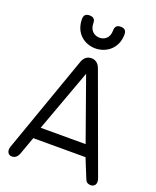

<svg xmlns="http://www.w3.org/2000/svg" viewBox="-175 -1086 968 1188"><g transform="rotate(20 308.5 -492.5)"><path d="M308 -638 454 -228H158ZM533 -24C539 -8 551 0 569 0C591 0 603 -14 603 -34C603 -40 602 -48 599 -55L365 -695C354 -725 334 -740 307 -740C280 -740 260 -725 249 -695L23 -55C21 -49 19 -42 19 -35C19 -17 28 0 51 0C72 0 87 -13 96 -38L137 -152H481ZM168 -948C168 -853 237 -805 307 -805C377 -805 448 -854 448 -948C448 -973 436 -985 410 -985C385 -985 373 -973 373 -945C373 -897 341 -876 309 -876C277 -876 243 -897 243 -948C243 -973 231 -985 205 -985C180 -985 168 -973 168 -948Z"/></g></svg>

Font: Numismatica Pro
Style: Regular
Weight: 400
Designer: Chris Hopkins
Foundry: Edward C. D. Hopkins
Version: Version 2.19D